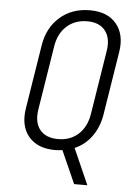

<svg xmlns="http://www.w3.org/2000/svg" viewBox="-61 -786 721 1012"><g transform="rotate(5 300.0 -280.0)"><path d="M370 180 293 7Q285 8 274.5 9Q264 10 255 10Q161 10 114 -46Q67 -102 82 -196L136 -534Q151 -628 215 -684Q279 -740 374 -740Q468 -740 514.5 -683Q561 -626 546 -534L492 -196Q481 -131 445.5 -82Q410 -33 356 -10L440 180ZM265 -49Q329 -49 372 -88Q415 -127 426 -196L480 -534Q491 -602 460 -641.5Q429 -681 365 -681Q300 -681 256.5 -642Q213 -603 202 -534L148 -196Q137 -127 168.5 -88Q200 -49 265 -49Z"/></g></svg>

Font: NKDuy Mono ExtraLight
Style: Italic
Weight: 200
Italic angle: -9°
Monospace: yes
Designer: NKDuy
Foundry: NKDuy
Version: Version 2.251; ttfautohint (v1.8.4.7-5d5b)